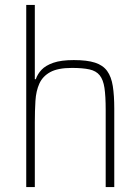

<svg xmlns="http://www.w3.org/2000/svg" viewBox="-20 -763 571 783"><path d="M87 0V-743H122V-440H126Q133 -461 149.5 -478.5Q166 -496 197.5 -507Q229 -518 281 -518Q335 -518 367.5 -507.5Q400 -497 417 -473.5Q434 -450 440 -412Q446 -374 446 -320V0H411V-315Q411 -371 406 -404.5Q401 -438 386.5 -456Q372 -474 344.5 -480Q317 -486 273 -486Q216 -486 185 -469Q154 -452 140.5 -422Q127 -392 124.5 -351.5Q122 -311 122 -264V0Z"/></svg>

Font: Saira SemiCondensed Thin
Style: Regular
Weight: 250
Width: 4
Designer: Hector Gatti with collaboration of the Omnibus-Type team
Foundry: Omnibus-Type
Version: Version 1.101